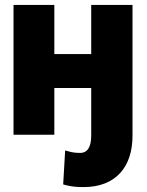

<svg xmlns="http://www.w3.org/2000/svg" viewBox="-20 -548 598 781"><path d="M35 0H201V-190H351V4C351 48 337 74 306 74C288 74 273 72 260 68L245 64L237 202L247 205C271 211 291 213 320 213C450 213 519 132 519 4V-528H351V-328H201V-528H35Z"/></svg>

Font: Asimov Pro
Style: Ult
Weight: 900
Designer: Google
Version: Version 2.000980; 2014